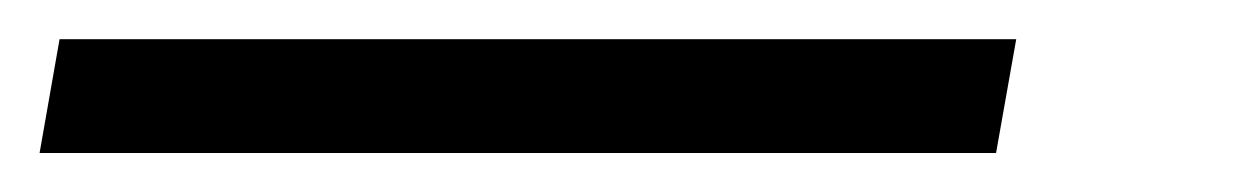

<svg xmlns="http://www.w3.org/2000/svg" viewBox="-27 -20 633 98"><path d="M-6.8 58.1H481.4L491.7 0H3.4Z"/></svg>

Font: Cascadia Mono PL Light
Style: Italic
Weight: 300
Italic angle: -10°
Monospace: yes
Designer: Aaron Bell
Foundry: Saja Typeworks
Version: Version 2404.023